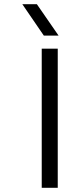

<svg xmlns="http://www.w3.org/2000/svg" viewBox="-20 -891 384 911"><path d="M254 0H178V-660H254ZM155 -871 258 -722H188L86 -871Z"/></svg>

Font: Nata Sans
Style: Regular
Weight: 400
Designer: Daniel Uzquiano Cruz
Version: Version 1.001